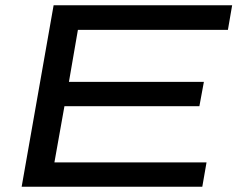

<svg xmlns="http://www.w3.org/2000/svg" viewBox="-20 -707 909 727"><path d="M62 0 183 -687H859L843 -594H275L241 -397H752L735 -305H224L186 -92H762L746 0Z"/></svg>

Font: Archivo Expanded
Style: Italic
Weight: 400
Width: 7
Italic angle: -10°
Designer: Hector Gatti
Foundry: Omnibus-Type
Version: Version 2.001